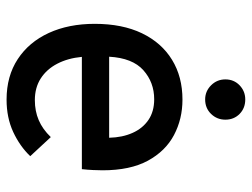

<svg xmlns="http://www.w3.org/2000/svg" viewBox="-111 -643 766 584"><g transform="rotate(90 272.0 -351.0)"><path d="M283 12Q211.5 12 159.8 -22Q108 -56 80.2 -116.5Q52.5 -177 52.5 -256Q52.5 -340 81.2 -399.8Q110 -459.5 161.8 -491.2Q213.5 -523 283 -523Q342 -523 390.8 -497.2Q439.5 -471.5 468.8 -417.8Q498 -364 498 -280Q498 -268 497.2 -251.2Q496.5 -234.5 494.5 -217H153Q157 -174.5 173.8 -142.2Q190.5 -110 218.5 -92Q246.5 -74 284.5 -74Q318 -74 345.5 -85.8Q373 -97.5 397 -122.5L455 -60Q425 -28.5 381.5 -8.2Q338 12 283 12ZM152.5 -300H399Q398 -340.5 384.2 -371.2Q370.5 -402 344.8 -419.5Q319 -437 282 -437Q230.5 -437 193.5 -404Q156.5 -371 152.5 -300ZM282.5 -592Q257.5 -592 239.5 -610Q221.5 -628 221.5 -653.5Q221.5 -679.5 239.5 -696.8Q257.5 -714 282.5 -714Q309 -714 326.5 -696.8Q344 -679.5 344 -653.5Q344 -628 326.5 -610Q309 -592 282.5 -592Z"/></g></svg>

Font: Overpass Medium
Style: Regular
Weight: 500
Designer: Delve Withrington, Dave Bailey, Thomas Jockin
Foundry: Delve Fonts LLC
Version: Version 4.000